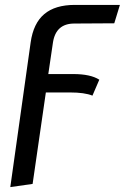

<svg xmlns="http://www.w3.org/2000/svg" viewBox="-20 -547 509 783"><path d="M196 -374 177 -245H279Q349 -245 385 -222L357 -157Q325 -170 265 -170H167L113 203L22 216L105 -374Q116 -452 160.5 -489.5Q205 -527 285 -527H469L446 -452L283 -451Q208 -451 196 -374Z"/></svg>

Font: Fira Sans
Style: Italic
Weight: 400
Italic angle: -8°
Designer: bBox Type GmbH & Carrois Corporate GbR & Edenspiekermann AG
Foundry: bBox Type GmbH & Carrois Corporate GbR & Edenspiekermann AG
Version: Version 4.301